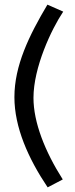

<svg xmlns="http://www.w3.org/2000/svg" viewBox="-20 -764 323 826"><path d="M184 -744C105 -611 42 -482 42 -346C42 -217 101 -83 185 42L250 8C173 -113 124 -238 124 -343C124 -474 201 -638 252 -714Z"/></svg>

Font: FIGSv2-sans-serif Medium
Style: Regular
Weight: 500
Designer: Matt McInerney, Pablo Impallari, Rodrigo Fuenzalida,Mirko Velimirovic
Foundry: Matt McInerney, Pablo Impallari, Rodrigo Fuenzalida
Version: Version 4.021;hotconv 1.0.109;makeotfexe 2.5.65596